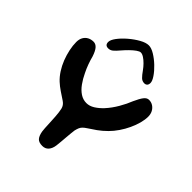

<svg xmlns="http://www.w3.org/2000/svg" viewBox="-226 -932 1068 1068"><g transform="rotate(45 308.0 -397.5)"><path d="M292.5 10Q264.5 10 252.5 -3.8Q240.5 -17.5 235.5 -46.5Q234 -57 233.2 -70.5Q232.5 -84 231.8 -99Q231 -114 230.2 -129.2Q229.5 -144.5 228.5 -158.5Q226.5 -189 221.5 -211.5Q216.5 -234 195.5 -248Q172 -263.5 149.8 -278.5Q127.5 -293.5 109 -310.5Q88 -330 71 -356.5Q54 -383 42.2 -413.2Q30.5 -443.5 24 -474.5Q17.5 -505.5 17.5 -532.5Q17.5 -554.5 26.2 -570Q35 -585.5 50.2 -593.8Q65.5 -602 85 -602Q101.5 -602 114.5 -587.8Q127.5 -573.5 138.5 -540.5Q144.5 -517 153.5 -492.2Q162.5 -467.5 174 -444.5Q188.5 -413.5 207 -387.8Q225.5 -362 248.2 -347Q271 -332 297.5 -332Q321.5 -332 344.8 -346.5Q368 -361 389.5 -384Q417 -414 439 -452Q461 -490 473.5 -522.5Q489.5 -558 502.5 -574.8Q515.5 -591.5 531.5 -591.5Q550 -591.5 564.2 -582Q578.5 -572.5 586.5 -557Q594.5 -541.5 594.5 -522Q594.5 -498 587 -470Q579.5 -442 566 -413Q552.5 -384 534.2 -357.2Q516 -330.5 495 -309.5Q470.5 -285 445.8 -267.5Q421 -250 400 -236.5Q386 -227.5 378.2 -219.5Q370.5 -211.5 366.5 -202Q362.5 -192.5 359 -178Q357.5 -167.5 356 -152Q354.5 -136.5 353 -118.8Q351.5 -101 350 -82.8Q348.5 -64.5 346.5 -48.5Q343 -21 329.2 -5.5Q315.5 10 292.5 10ZM168 -633Q143 -633 143 -658.5Q143 -675 161.2 -699.5Q179.5 -724 207.5 -748Q235.5 -772 265 -788.5Q294.5 -805 316.5 -805Q337 -805 363.2 -789Q389.5 -773 414.2 -749.5Q439 -726 455 -702.2Q471 -678.5 471 -663.5Q471 -651 464.8 -644.2Q458.5 -637.5 447.5 -637.5Q431 -637.5 419 -649Q407 -660.5 391 -683.5Q380 -699 366 -713.2Q352 -727.5 338 -736.5Q324 -745.5 313 -745.5Q303.5 -745.5 288.5 -734.8Q273.5 -724 257 -707.8Q240.5 -691.5 226.5 -675Q208 -653 195.8 -643Q183.5 -633 168 -633Z"/></g></svg>

Font: Gluten
Style: Regular
Weight: 400
Designer: Tyler Finck
Foundry: Etcetera Type Company
Version: Version 1.300